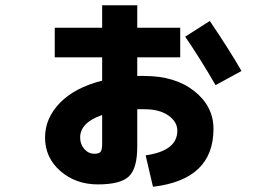

<svg xmlns="http://www.w3.org/2000/svg" viewBox="-20 -659 1040 733"><path d="M189 -553H370V-639H504V-553H668V-440H504V-369H531Q649 -369 722 -311Q795 -253 795 -167Q795 27 564 54L536 -66Q657 -83 657 -160Q657 -194 623 -218Q589 -242 531 -242H504V-99Q504 -16 472 14.5Q440 45 354 45Q269 45 210.5 -6Q152 -57 152 -134Q152 -208 209 -266.5Q266 -325 370 -351V-440H189ZM687 -519 781 -579Q856 -468 902 -388L803 -334Q742 -439 687 -519ZM370 -220Q286 -191 286 -134Q286 -108 302 -90Q318 -72 340 -72Q358 -72 364 -79.5Q370 -87 370 -110Z"/></svg>

Font: M PLUS 1p ExtraBold
Style: Regular
Weight: 800
Version: Version 1.062